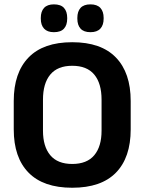

<svg xmlns="http://www.w3.org/2000/svg" viewBox="-20 -846 662 880"><path d="M311 14.5Q178.5 14.5 110.8 -54.8Q43 -124 43 -253V-383Q43 -512.5 110.8 -582.5Q178.5 -652.5 311 -652.5Q443.5 -652.5 511.2 -582.5Q579 -512.5 579 -383V-253Q579 -124 511.5 -54.8Q444 14.5 311 14.5ZM311 -94.5Q378.5 -94.5 412 -134.5Q445.5 -174.5 445.5 -247V-389Q445.5 -464 412 -504.2Q378.5 -544.5 311 -544.5Q244 -544.5 210.5 -504.2Q177 -464 177 -389V-247Q177 -174.5 210.5 -134.5Q244 -94.5 311 -94.5ZM227 -698.5Q197 -698.5 182 -714.8Q167 -731 167 -760.5V-764Q167 -793.5 182 -809.8Q197 -826 227 -826Q258.5 -826 273.2 -809.8Q288 -793.5 288 -764V-760.5Q288 -731 273.2 -714.8Q258.5 -698.5 227 -698.5ZM394.5 -698.5Q364 -698.5 349.2 -714.8Q334.5 -731 334.5 -760.5V-764Q334.5 -793.5 349.2 -809.8Q364 -826 394.5 -826Q425 -826 440 -809.8Q455 -793.5 455 -764V-760.5Q455 -731 440 -714.8Q425 -698.5 394.5 -698.5Z"/></svg>

Font: Anek Bangla Medium SemiBold
Style: Regular
Weight: 600
Version: Version 1.003